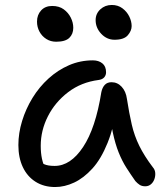

<svg xmlns="http://www.w3.org/2000/svg" viewBox="-20 -743 662 773"><path d="M202 10Q157 10 123.5 -11Q90 -32 72 -70Q54 -108 54 -159Q54 -207 69 -256Q84 -305 111 -349Q138 -393 175.5 -427Q213 -461 258 -480.5Q303 -500 354 -500Q377 -500 392 -488Q407 -476 407 -452Q407 -440 399.5 -431.5Q392 -423 377 -421Q307 -412 254.5 -372Q202 -332 173 -275Q144 -218 144 -156Q144 -127 149 -103.5Q154 -80 171 -43L119 -112Q142 -89 157.5 -82Q173 -75 200 -75Q264 -75 314.5 -151Q365 -227 388 -372Q392 -391 402 -401.5Q412 -412 429 -412Q453 -412 470 -393.5Q487 -375 491 -345Q500 -287 510.5 -241.5Q521 -196 541 -155.5Q561 -115 595 -70Q604 -60 605 -47Q606 -34 601.5 -21.5Q597 -9 587.5 -1Q578 7 565 7Q551 7 542 1Q533 -5 525 -14Q506 -41 489 -67.5Q472 -94 458 -128.5Q444 -163 434 -210.5Q424 -258 420 -323L453 -324Q439 -232 413 -167.5Q387 -103 352 -64.5Q317 -26 278.5 -8Q240 10 202 10ZM441 -583Q410 -583 387.5 -607Q365 -631 365 -662Q365 -688 384 -705.5Q403 -723 430 -723Q455 -723 473 -709.5Q491 -696 500.5 -676.5Q510 -657 510 -638Q510 -619 494.5 -601Q479 -583 441 -583ZM206 -575Q184 -575 166.5 -586Q149 -597 139 -615.5Q129 -634 129 -656Q129 -683 145.5 -701Q162 -719 190 -719Q218 -719 236.5 -705.5Q255 -692 265 -672Q275 -652 275 -631Q275 -606 259 -590.5Q243 -575 206 -575Z"/></svg>

Font: Shantell Sans Light
Style: Regular
Weight: 400
Version: Version 1.011;[c5ecc13dd]